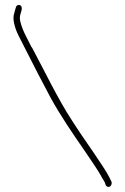

<svg xmlns="http://www.w3.org/2000/svg" viewBox="-20 -700 502 771"><path d="M37 -605C40 -592 45 -576 54 -558L84 -499C114 -440 148 -373 183 -308C222 -237 271 -165 314 -103C343 -59 371 -22 391 16C396 24 400 30 401 33C404 42 405 47 410 49C420 55 431 44 428 30C416 5 407 -11 386 -42C352 -95 309 -153 271 -213C212 -303 158 -417 108 -510H107C90 -545 71 -575 62 -612C59 -623 59 -633 62 -643L67 -660V-661C70 -675 60 -685 49 -678C45 -675 44 -673 43 -668L38 -650C33 -636 33 -622 37 -605ZM62 -612ZM391 16Z"/></svg>

Font: Stray Cat
Style: Lt
Weight: 300
Version: Version 1.0